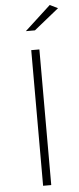

<svg xmlns="http://www.w3.org/2000/svg" viewBox="-61 -954 405 986"><g transform="rotate(-5 141.0 -461.0)"><path d="M275.9 -901.9 147.9 -798.8H101.1L234.9 -921.9ZM162.1 0H120.1V-699.2H162.1Z"/></g></svg>

Font: Montserrat Ultra Light
Style: Regular
Weight: 200
Designer: Julieta Ulanovsky
Foundry: Julieta Ulanovsky
Version: Version 3.001;PS 003.001;hotconv 1.0.70;makeotf.lib2.5.58329